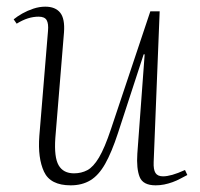

<svg xmlns="http://www.w3.org/2000/svg" viewBox="-20 -542 599 576"><path d="M21 -484Q32 -493 47 -501.5Q62 -510 80 -516Q98 -522 116 -522Q146 -522 160.5 -504Q175 -486 172 -445L146 -128Q142 -70 156 -46Q170 -22 202 -22Q224 -22 242 -31.5Q260 -41 277 -69.5Q294 -98 313 -155L431 -508H459L441 -56Q440 -33 446.5 -23Q453 -13 469 -13Q481 -13 497 -17.5Q513 -22 535 -32L542 -17Q532 -12 521 -6Q510 0 497.5 4.5Q485 9 472.5 11.5Q460 14 447 14Q409 14 399 -11Q389 -36 392 -81L414 -379H411L334 -143Q315 -85 295.5 -50.5Q276 -16 251 -1Q226 14 192 14Q131 14 112 -27Q93 -68 98 -134L124 -449Q126 -471 120 -481.5Q114 -492 96 -492Q80 -492 64 -487Q48 -482 30 -471Z"/></svg>

Font: Literata 60pt ExtraLight
Style: Italic
Weight: 250
Italic angle: -2°
Designer: Latin by Veronika Burian and Jose Scaglione. Greek by Irene Vlachou. Cyrillic by Vera Evstafieva
Foundry: TypeTogether
Version: Version 3.103;gftools[0.9.29]